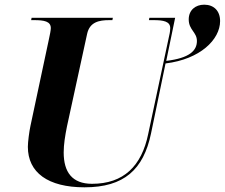

<svg xmlns="http://www.w3.org/2000/svg" viewBox="-20 -790 960 820"><path d="M341 10C510 10 593 -66 625 -220L687 -519C835 -537 920 -621 920 -700C920 -744 893 -770 852 -770C815 -770 786 -747 786 -707C786 -662 821 -653 821 -615C821 -574 790 -542 690 -530L728 -714H618L616 -704H636C677 -704 707 -699 707 -670C707 -665 706 -651 703 -640L613 -218C585 -81 508 -5 373 -5C288 -5 252 -55 252 -139C252 -173 258 -210 266 -250L352 -645C363 -696 403 -704 447 -704H460L462 -714H115L113 -704H126C168 -704 197 -699 197 -670C197 -661 193 -641 189 -623L110 -252C105 -229 99 -184 99 -163C99 -53 185 10 341 10Z"/></svg>

Font: Noto Serif Display
Style: Bold Italic
Weight: 700
Italic angle: -12°
Designer: Monotype Design Team
Foundry: Monotype Imaging Inc.
Version: Version 2.009